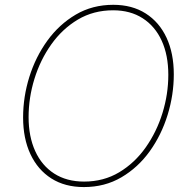

<svg xmlns="http://www.w3.org/2000/svg" viewBox="-20 -757 777 787"><path d="M323.7 9.8Q246.1 9.8 190.4 -25.6Q134.8 -61 104.7 -125.2Q74.7 -189.5 74.7 -275.4Q74.7 -359.9 100.3 -441.9Q126 -523.9 174.3 -590.6Q222.7 -657.2 290.8 -697.3Q358.9 -737.3 444.3 -737.3Q521.5 -737.3 577.1 -701.9Q632.8 -666.5 662.6 -602.5Q692.4 -538.6 692.4 -452.1Q692.4 -368.2 667 -285.9Q641.6 -203.6 593.8 -137Q545.9 -70.3 477.8 -30.3Q409.7 9.8 323.7 9.8ZM324.7 -12.7Q404.8 -12.7 468.5 -50.8Q532.2 -88.9 577.1 -152.6Q622.1 -216.3 646 -293.7Q669.9 -371.1 669.9 -450.2Q669.9 -530.8 642.8 -590.1Q615.7 -649.4 564.9 -682.1Q514.2 -714.8 443.8 -714.8Q363.3 -714.8 299.3 -676.8Q235.4 -638.7 190.2 -575Q145 -511.2 121.1 -433.6Q97.2 -356 97.2 -276.9Q97.2 -197.3 124.3 -137.7Q151.4 -78.1 202.4 -45.4Q253.4 -12.7 324.7 -12.7Z"/></svg>

Font: Inter 17pt Thin
Style: Italic
Weight: 250
Italic angle: -9.3988°
Version: Version 4.001;git-66647c0bb